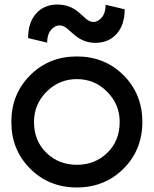

<svg xmlns="http://www.w3.org/2000/svg" viewBox="-20 -814 678 847"><path d="M307 -661Q302 -665 291 -675Q280 -685 274.5 -689.5Q269 -694 260 -698Q251 -702 243 -702Q222 -702 205 -682Q188 -662 188 -626L104 -646Q104 -715 139.5 -754.5Q175 -794 234 -794Q287 -794 327 -760Q333 -755 343.5 -745.5Q354 -736 359.5 -731Q365 -726 374 -721.5Q383 -717 391 -717Q412 -717 429 -737Q446 -757 446 -793L530 -773Q530 -704 494.5 -664.5Q459 -625 400 -625Q349 -625 307 -661ZM113 -70Q30 -153 30 -276Q30 -399 113 -482Q196 -565 319 -565Q442 -565 525 -482Q608 -399 608 -276Q608 -153 525 -70Q442 13 319 13Q196 13 113 -70ZM130 -276Q130 -193 184.5 -140Q239 -87 319 -87Q399 -87 453.5 -140Q508 -193 508 -276Q508 -354 452.5 -409.5Q397 -465 319 -465Q241 -465 185.5 -409.5Q130 -354 130 -276Z"/></svg>

Font: Edgecutting Lite Medium
Style: Medium
Weight: 500
Designer: RandomMaerks (Nguyen Gia Bao)
Version: Version 1.0